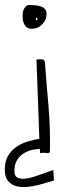

<svg xmlns="http://www.w3.org/2000/svg" viewBox="-83 -621 245 781"><path d="M136.7 113.3Q131.8 114.3 114.7 119.6Q97.7 125 75.7 130.9Q53.7 136.7 28.8 139.2Q3.9 141.6 -16.6 136.2Q-37.1 130.9 -50.3 115.2Q-63.5 99.6 -63.5 68.4Q-63.5 37.1 -51.8 15.6Q-40 -5.9 -20.5 -20.5Q-1 -35.2 24.4 -43.9Q49.8 -51.8 77.1 -56.6L65.4 -378.9Q77.1 -378.9 85.4 -379.9Q93.8 -380.9 99.6 -370.1Q102.5 -326.2 106.4 -280.8Q110.4 -235.4 114.3 -189.5Q118.2 -143.6 119.6 -97.2Q121.1 -50.8 120.1 -6.8Q120.1 -1 117.2 0.5Q114.3 2 108.9 1.5Q103.5 1 96.2 0.5Q88.9 0 80.1 2L79.1 -15.6Q67.4 -13.7 54.7 -12.7Q33.2 -8.8 15.6 1.5Q-2 11.7 -13.2 29.3Q-24.4 46.9 -24.4 75.2Q-24.4 95.7 -10.7 102.1Q2.9 108.4 24.9 105Q46.9 101.6 75.2 91.3Q103.5 81.1 133.8 70.3ZM8.8 -553.7Q8.8 -560.5 9.8 -568.8Q10.7 -577.1 14.2 -584Q17.6 -590.8 22.9 -595.7Q28.3 -600.6 36.1 -600.6Q47.9 -600.6 59.6 -599.6Q71.3 -598.6 82 -595.2Q92.8 -591.8 99.6 -584.5Q106.4 -577.1 106.4 -563.5Q106.4 -540 88.9 -522Q71.3 -503.9 45.9 -503.9Q26.4 -503.9 17.6 -519Q8.8 -534.2 8.8 -553.7ZM65.4 -548.8Q62.5 -548.8 62.5 -543.9Q62.5 -539.1 65.4 -539.1Q69.3 -539.1 69.3 -543.9Q69.3 -548.8 65.4 -548.8Z"/></svg>

Font: Annie Use Your Telescope
Style: Regular
Weight: 400
Version: Version 1.003 2001